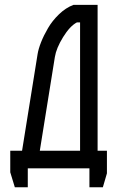

<svg xmlns="http://www.w3.org/2000/svg" viewBox="-20 -704 490 803"><path d="M137.2 -477.5Q140.6 -499 151.6 -527.1Q162.6 -555.2 180.7 -586.2Q198.7 -617.2 226.8 -644.3Q254.9 -671.4 287.1 -683.6H388.2V-73.7H427.2V21L410.2 79.1H354V0H96.2V79.1H42L22.9 16.6V-73.7H72.3ZM146.5 -73.7H314.9V-610.4H301.8Q272.5 -595.2 243.9 -548.8Q215.3 -502.4 209.5 -465.8Z"/></svg>

Font: Anka/Coder Narrow
Style: Regular
Weight: 400
Width: 3
Monospace: yes
Version: Version 001.100